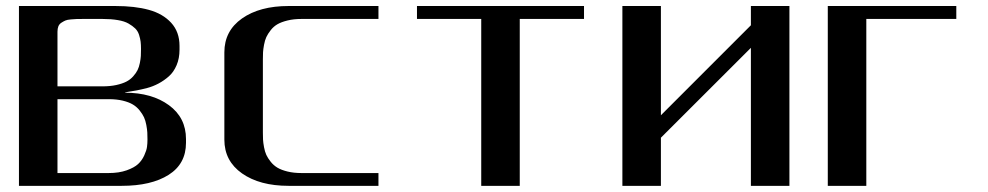

<svg xmlns="http://www.w3.org/2000/svg" viewBox="-20 -603 3206 623"><path d="M332.5 -41.5Q366.2 -41.5 390.9 -50.3Q415.5 -59.1 428 -70.6Q440.4 -82 448 -98.6Q455.6 -115.2 457 -126.5Q458.5 -137.7 458.5 -149.9Q458.5 -163.1 458 -172.9Q457.5 -182.6 454.8 -197.3Q452.1 -211.9 447.3 -222.4Q442.4 -232.9 433.1 -244.6Q423.8 -256.3 411.1 -263.9Q398.4 -271.5 378.4 -276.4Q358.4 -281.2 333.5 -281.2H166.5V-41.5ZM312.5 -322.8Q337.4 -322.8 357.2 -327.1Q377 -331.5 389.9 -338.1Q402.8 -344.7 412.1 -355.2Q421.4 -365.7 426.3 -375.5Q431.2 -385.3 433.8 -398.7Q436.5 -412.1 437 -421.4Q437.5 -430.7 437.5 -443.8Q437.5 -458 436.3 -467.8Q435.1 -477.5 431.2 -490Q427.2 -502.4 418.7 -510.7Q410.2 -519 397 -526.6Q383.8 -534.2 362.3 -537.8Q340.8 -541.5 312.5 -541.5H250Q235.8 -541.5 228.8 -541.3Q221.7 -541 210 -540Q198.2 -539.1 192.1 -536.4Q186 -533.7 179.2 -529.3Q172.4 -524.9 169.4 -517.6Q166.5 -510.3 166.5 -500V-322.8ZM385.3 -302.2Q472.7 -302.2 528.1 -261.7Q583.5 -221.2 583.5 -151.9V-139.6Q583.5 -71.3 527.1 -35.6Q470.7 0 375 0H41.5V-583.5H354Q418 -583.5 463.1 -571Q508.3 -558.6 535.4 -529.1Q562.5 -499.5 562.5 -454.1V-441.9Q562.5 -413.6 553 -391.4Q543.5 -369.1 528.1 -355.5Q512.7 -341.8 494.4 -332Q476.1 -322.3 457.3 -317.4Q438.5 -312.5 422.9 -309.6Q407.2 -306.6 396.7 -305.2Q386.2 -303.7 385.3 -302.2Z M1208 -583.5V-541.5H958Q933.1 -541.5 913.1 -536.6Q893.1 -531.7 880.4 -524.4Q867.7 -517.1 858.4 -505.1Q849.1 -493.2 844.2 -482.7Q839.4 -472.2 836.7 -457.5Q834 -442.9 833.5 -433.3Q833 -423.8 833 -410.6V-172.9Q833 -159.7 833.5 -149.9Q834 -140.1 836.7 -125.5Q839.4 -110.8 844.2 -100.3Q849.1 -89.8 858.4 -78.1Q867.7 -66.4 880.4 -58.8Q893.1 -51.3 913.1 -46.4Q933.1 -41.5 958 -41.5H1208V0H916.5Q822.8 0 765.4 -40.3Q708 -80.6 708 -149.9V-433.1Q708 -502.9 765.4 -543.2Q822.8 -583.5 916.5 -583.5Z M1875 -583.5V-541.5H1666.5V0H1541.5V-541.5H1333V-583.5Z M2541.5 -583.5V0H2416.5V-447.8L2124.5 -156.2V0H1999.5V-583.5H2124.5V-229L2416.5 -521V-583.5Z M3083 -583.5V-541.5H2791V0H2666V-583.5Z"/></svg>

Font: Gputeks
Style: Bold
Weight: 600
Width: 8
Version: Version 0.9